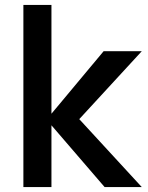

<svg xmlns="http://www.w3.org/2000/svg" viewBox="-20 -760 603 780"><path d="M75 -740V0H189V-251L405 0H556L302 -276L556 -552H401L189 -298V-740Z"/></svg>

Font: Malmofest Medium
Style: Regular
Weight: 500
Designer: Jonny Pinhorn (Poppins), Kolossal
Version: Version 1.004;Glyphs 3.1.2 (3151)